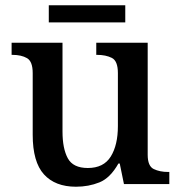

<svg xmlns="http://www.w3.org/2000/svg" viewBox="-20 -698 686 728"><path d="M268 10Q189 10 146.5 -37Q104 -84 104 -187V-421Q104 -465 82.5 -477.5Q61 -490 27 -490H24V-536H217V-199Q217 -135 237 -98Q257 -61 313 -61Q373 -61 400 -104.5Q427 -148 427 -220V-421Q427 -467 404 -478.5Q381 -490 348 -490H345V-536H540V-111Q540 -68 563 -57Q586 -46 617 -46H622V0H450L434 -78H429Q398 -23 357 -6.5Q316 10 268 10ZM165 -613V-678H455V-613Z"/></svg>

Font: Noto Serif Khojki Medium
Style: Regular
Weight: 500
Version: Version 2.003